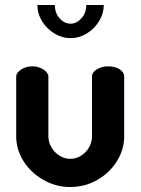

<svg xmlns="http://www.w3.org/2000/svg" viewBox="-20 -741 564 770"><path d="M45 -194V-434Q45 -449 64.5 -462Q84 -475 110 -475Q135 -475 154.5 -462Q174 -449 174 -434V-194Q174 -172 185.8 -151Q197.6 -130 218 -117Q238.4 -104 262 -104Q285.5 -104 305.8 -117Q326 -130 337.5 -150.6Q349 -171.1 349 -194V-435Q349 -451 368.5 -463Q388 -475 414 -475Q442 -475 460 -463Q478 -451 478 -435V-194Q478 -140.9 448.5 -94Q419 -47 369.4 -19Q319.8 9 261.9 9Q204 9 154 -19.5Q104 -48 74.5 -94.5Q45 -140.9 45 -194ZM263 -588Q229 -588 198.5 -606.5Q168 -625 149 -655.4Q130 -685.9 130 -721H200Q200 -689 219 -667.5Q238 -646 262.9 -646Q287 -646 306.5 -667.5Q326 -689 326 -721H396Q396 -685.9 377 -655.4Q358 -625 327.7 -606.5Q297.4 -588 263 -588Z"/></svg>

Font: Dosis
Style: Regular
Weight: 400
Designer: Edgar Tolentino, Pablo Impallari, Igino Marini
Foundry: Edgar Tolentino, Pablo Impallari, Igino Marini
Version: Version 1.007;Glyphs 3.1.1 (3134)